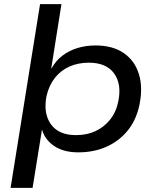

<svg xmlns="http://www.w3.org/2000/svg" viewBox="-20 -725 762 925"><path d="M31 180 173 -705H276L227 -396L228 -395Q249 -433 281.5 -457.5Q314 -482 354.5 -494Q395 -506 440 -506Q523 -506 576 -469.5Q629 -433 649 -368.5Q669 -304 652 -221Q637 -148 596 -97Q555 -46 494 -18.5Q433 9 357 9Q287 9 242 -21Q197 -51 183 -99H182L137 180ZM346 -74Q399 -74 440.5 -93.5Q482 -113 511 -149.5Q540 -186 550 -237Q567 -320 529.5 -371.5Q492 -423 408 -423Q357 -423 315 -404.5Q273 -386 244.5 -350Q216 -314 204 -262Q188 -178 225.5 -126Q263 -74 346 -74Z"/></svg>

Font: Nunito Sans 7pt SemiExpanded Medium
Style: Italic
Weight: 500
Width: 6
Italic angle: -9°
Designer: Vernon Adams
Foundry: Vernon Adams
Version: Version 3.101;gftools[0.9.27]